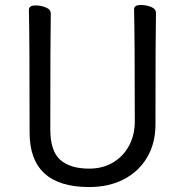

<svg xmlns="http://www.w3.org/2000/svg" viewBox="-20 -735 750 779"><path d="M341.8 23.9Q99.6 23.9 100.1 -198.2Q100.1 -586.4 97.2 -694.8Q97.2 -712.9 124 -712.9Q146 -712.9 166 -704.8Q186 -696.8 186 -680.2Q184.1 -584 184.1 -210Q184.1 -122.1 224.6 -86.4Q265.1 -50.8 341.8 -50.8Q396 -50.8 438 -75.4Q480 -100.1 503.4 -143.6Q526.9 -187 526.9 -242.2Q526.9 -595.2 523.9 -696.8Q523.9 -714.8 550.8 -714.8Q572.8 -714.8 592.8 -707Q612.8 -699.2 612.8 -682.1Q610.8 -594.2 610.8 -230Q610.8 -153.8 576.9 -96.4Q543 -39.1 482.4 -7.6Q421.9 23.9 341.8 23.9Z"/></svg>

Font: LXGW WenKai Screen R
Style: Regular
Weight: 400
Designer: Fontworks Inc.
Version: Version 1.235;May 31, 2022